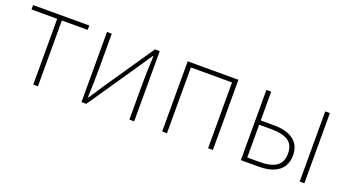

<svg xmlns="http://www.w3.org/2000/svg" viewBox="-45 -941 2452 1355"><g transform="rotate(20 1181.5 -263.5)"><path d="M222 0V-494H29V-527H451V-494H257V0Z M584 0V-527H620V-249Q620 -206 618.5 -154Q617 -102 615 -49H620Q637 -74 658.5 -106.5Q680 -139 696 -164L944 -527H980V0H944V-277Q944 -321 946 -373Q948 -425 950 -478H945Q929 -453 907 -420.5Q885 -388 868 -363L620 0Z M1190 0V-527H1571V0H1535V-494H1226V0Z M1781 0V-527H1817V-311H1919Q1981 -311 2025 -293.5Q2069 -276 2092.5 -242Q2116 -208 2116 -157Q2116 -106 2092.5 -71Q2069 -36 2025 -18Q1981 0 1919 0ZM1817 -33H1908Q1994 -33 2036 -62.5Q2078 -92 2078 -157Q2078 -222 2036 -250.5Q1994 -279 1908 -279H1817ZM2223 0V-527H2258V0Z"/></g></svg>

Font: Noto Sans TC
Style: Regular
Weight: 100
Designer: Ryoko NISHIZUKA 西塚涼子 (kana, bopomofo & ideographs); Paul D. Hunt (Latin, Greek & Cyrillic); Sandoll Communications 산돌커뮤니
Foundry: Adobe
Version: Version 2.004;hotconv 1.0.118;makeotfexe 2.5.65603